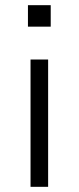

<svg xmlns="http://www.w3.org/2000/svg" viewBox="-20 -722 304 742"><path d="M88 -619V-702H176V-619ZM98 0V-492H166V0Z"/></svg>

Font: Nunito Sans 8pt Light
Style: Regular
Weight: 300
Version: Version 3.101;gftools[0.9.27]